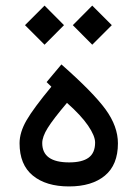

<svg xmlns="http://www.w3.org/2000/svg" viewBox="-20 -670 491 690"><path d="M241.7 -579.6 311.5 -649.9 381.8 -579.6 311.5 -509.3ZM69.8 -579.6 140.1 -649.9 210 -579.6 140.1 -509.3ZM131.8 -155.8Q131.8 -86.4 228.5 -86.4Q275.4 -86.4 298.6 -103.5Q321.8 -120.6 321.8 -157.7Q321.8 -181.6 296.6 -218.5Q271.5 -255.4 220.7 -300.3Q171.4 -242.2 151.6 -210.4Q131.8 -178.7 131.8 -155.8ZM228 0Q145.5 0 97.9 -39.1Q50.3 -78.1 50.3 -155.3Q50.3 -194.3 75.4 -237.8Q100.6 -281.2 164.6 -358.4L147.5 -375L200.7 -438.5Q314.9 -337.9 359.4 -276.9Q403.8 -215.8 403.8 -154.8Q403.8 -77.6 356.9 -38.8Q310.1 0 228 0Z"/></svg>

Font: Shabnam WOL
Style: WOL
Weight: 400
Foundry: DejaVu fonts team - Redesigned by Saber Rastikerdar - Based on Vazir font
Version: Version 5.0.0